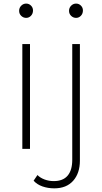

<svg xmlns="http://www.w3.org/2000/svg" viewBox="-20 -822 564 1060"><path d="M85.6 -762.2Q85.6 -778.9 97.2 -790.6Q108.9 -802.2 124.4 -802.2Q140 -802.2 151.1 -791.1Q162.2 -780 162.2 -764.4Q162.2 -746.7 151.1 -735Q140 -723.3 124.4 -723.3Q108.9 -723.3 97.2 -734.4Q85.6 -745.6 85.6 -762.2ZM361.1 -762.2Q361.1 -778.9 372.8 -790.6Q384.4 -802.2 400 -802.2Q415.6 -802.2 426.7 -791.1Q437.8 -780 437.8 -764.4Q437.8 -746.7 426.7 -735Q415.6 -723.3 400 -723.3Q384.4 -723.3 372.8 -734.4Q361.1 -745.6 361.1 -762.2ZM145.6 -578.9V0H103.3V-578.9ZM165.6 175.6 186.7 144.4Q202.2 160 226.1 168.9Q250 177.8 276.7 177.8Q327.8 177.8 353.3 147.8Q378.9 117.8 378.9 60V-578.9H421.1V64.4Q421.1 134.4 383.9 176.1Q346.7 217.8 280 217.8Q244.4 217.8 214.4 207.2Q184.4 196.7 165.6 175.6Z"/></svg>

Font: Paperlogy 2 ExtraLight
Style: Regular
Weight: 250
Designer: redesigned by Lee Juim, glyphs from Gmarket Sans & Montserrat
Foundry: PT&
Version: Version 1.001